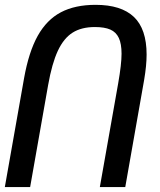

<svg xmlns="http://www.w3.org/2000/svg" viewBox="-26 -754 646 774"><path d="M565 -534Q565 -490 555 -431.5L479 0H376.5L450.5 -418.5Q464 -495.5 464 -537.5Q464 -577.5 453 -601Q442 -624.5 418.8 -634.8Q395.5 -645 356.5 -645Q302.5 -645 266.8 -622.5Q231 -600 207.2 -549.2Q183.5 -498.5 168 -411L95.5 0H-6.5L71 -438.5Q90 -545 126.2 -609.8Q162.5 -674.5 219.5 -704.5Q276.5 -734.5 359.5 -734.5Q462.5 -734.5 513.8 -685.8Q565 -637 565 -534Z"/></svg>

Font: JuliaMono MediumItalic
Style: Regular
Weight: 500
Italic angle: -9°
Monospace: yes
Designer: cormullion
Foundry: corm
Version: Version 0.049; ttfautohint (v1.8.4)